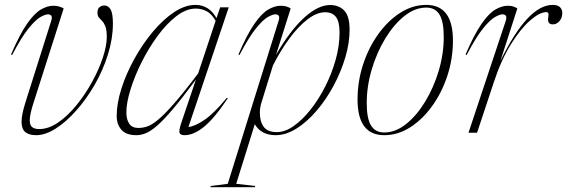

<svg xmlns="http://www.w3.org/2000/svg" viewBox="-20 -542 2316 784"><path d="M441 -446Q441 -384 420.8 -319.5Q400.5 -255 366.8 -196.2Q333 -137.5 291.5 -90.8Q250 -44 207.5 -17Q165 10 127.5 10Q99 10 83.5 -2.5Q68 -15 68 -45Q68 -73 83 -121L188.5 -455Q194 -471 189.8 -477.2Q185.5 -483.5 175.5 -483.5Q165.5 -483.5 145.8 -472.8Q126 -462 97 -426.5Q68 -391 29.5 -317.5L25 -319.5Q60.5 -402 90.5 -445Q120.5 -488 147 -503.2Q173.5 -518.5 197 -518.5Q222 -518.5 240 -507.5L116.5 -121Q101.5 -74.5 101.5 -50.5Q101.5 -31 111.2 -23Q121 -15 140 -15Q178.5 -15 217.8 -42Q257 -69 292.5 -112.8Q328 -156.5 356 -207.5Q384 -258.5 400 -307Q416 -355.5 416 -391Q416 -420 410.2 -434.5Q404.5 -449 397 -456.2Q389.5 -463.5 383.8 -470.5Q378 -477.5 378 -491Q378 -505.5 386.2 -512.5Q394.5 -519.5 406.5 -519.5Q422.5 -519.5 431.8 -503.2Q441 -487 441 -446Z M720.5 -41 780 -217Q724.5 -142 686.2 -96.8Q648 -51.5 621.2 -28.5Q594.5 -5.5 574.8 2.2Q555 10 537 10Q495 10 475.8 -12Q456.5 -34 456.5 -68.5Q456.5 -120 476 -181Q495.5 -242 528.8 -302Q562 -362 603.8 -412Q645.5 -462 690.5 -492Q735.5 -522 778 -522Q833.5 -522 864 -468L879 -512H914L749.5 -23.5Q775.5 -26 814.2 -52Q853 -78 906.5 -143L910 -140.5Q854.5 -57.5 812.5 -23.8Q770.5 10 734 10Q717 10 713.2 1Q709.5 -8 720.5 -41ZM496 -83.5Q496 -54 507.8 -36.8Q519.5 -19.5 545.5 -19.5Q562.5 -19.5 581 -25.5Q599.5 -31.5 625.2 -52.8Q651 -74 690.5 -119Q730 -164 789 -242L860.5 -457Q844 -486 823.2 -496.5Q802.5 -507 779.5 -507Q740.5 -507 700.2 -476Q660 -445 623.5 -395.2Q587 -345.5 558.2 -288Q529.5 -230.5 512.8 -176.2Q496 -122 496 -83.5Z M1022.5 217.5 1020.5 222.5H838.5L841 217.5L910 208.5L1117 -455Q1122.5 -471.5 1118.2 -477.5Q1114 -483.5 1104 -483.5Q1094 -483.5 1074.2 -472.8Q1054.5 -462 1025.5 -426.5Q996.5 -391 958 -317.5L953.5 -319.5Q989 -402 1019 -445Q1049 -488 1075.5 -503.2Q1102 -518.5 1125.5 -518.5Q1139 -518.5 1148.8 -515.8Q1158.5 -513 1167 -507.5L1107 -318Q1165 -418 1222 -469.8Q1279 -521.5 1327.5 -521.5Q1364 -521.5 1385.8 -498.8Q1407.5 -476 1407.5 -420.5Q1407.5 -366.5 1389.8 -307Q1372 -247.5 1341.8 -191.2Q1311.5 -135 1272.5 -89.5Q1233.5 -44 1190.5 -17Q1147.5 10 1105.5 10Q1074 10 1052.5 -2.5Q1031 -15 1020.5 -35L944.5 208.5ZM1047.5 -123Q1041 -102 1041 -82Q1041 -46 1056.8 -24.2Q1072.5 -2.5 1110.5 -2.5Q1143.5 -2.5 1179 -27.2Q1214.5 -52 1248 -94.2Q1281.5 -136.5 1308.2 -189.2Q1335 -242 1350.8 -298.8Q1366.5 -355.5 1366.5 -408.5Q1366.5 -454.5 1351.5 -473.2Q1336.5 -492 1308 -492Q1273.5 -492 1235.5 -462.8Q1197.5 -433.5 1161.2 -384.2Q1125 -335 1094.5 -274.5Z M1720.5 -522Q1829.5 -522 1829.5 -376.5Q1829.5 -302 1806.8 -232.8Q1784 -163.5 1744.5 -108.8Q1705 -54 1654.8 -22Q1604.5 10 1549 10Q1440 10 1440 -135.5Q1440 -210 1462.8 -279.2Q1485.5 -348.5 1525 -403.2Q1564.5 -458 1614.8 -490Q1665 -522 1720.5 -522ZM1549 -1Q1595 -1 1638.2 -35.5Q1681.5 -70 1716.2 -127.2Q1751 -184.5 1771.5 -253.2Q1792 -322 1792 -391Q1792 -454 1774.5 -482.5Q1757 -511 1720.5 -511Q1674.5 -511 1631.2 -476.5Q1588 -442 1553.2 -384.8Q1518.5 -327.5 1498 -258.8Q1477.5 -190 1477.5 -121Q1477.5 -58 1495 -29.5Q1512.5 -1 1549 -1Z M2044.5 -455Q2050 -471 2045.8 -477.2Q2041.5 -483.5 2031.5 -483.5Q2021.5 -483.5 2001.8 -472.8Q1982 -462 1953 -426.5Q1924 -391 1885.5 -317.5L1881 -319.5Q1916.5 -402 1946.5 -445Q1976.5 -488 2003 -503.2Q2029.5 -518.5 2053 -518.5Q2066.5 -518.5 2075.2 -515.8Q2084 -513 2092.5 -507.5L2023.5 -293.5Q2135 -522 2236.5 -522Q2257 -522 2266.5 -512.8Q2276 -503.5 2276 -489Q2276 -469 2264.5 -455.8Q2253 -442.5 2237.5 -442.5Q2214 -442.5 2218.5 -470Q2221 -483.5 2218.8 -488Q2216.5 -492.5 2211 -492.5Q2184 -492.5 2145 -458.8Q2106 -425 2066 -360.8Q2026 -296.5 1996 -205L1928 0H1893Z"/></svg>

Font: Newsreader Display ExtraLight
Style: Italic
Weight: 275
Italic angle: -17°
Designer: Hugues Gentile
Foundry: Production Type
Version: Version 1.001